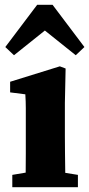

<svg xmlns="http://www.w3.org/2000/svg" viewBox="-20 -776 370 796"><path d="M31 0V-51L126 -67H203L303 -51V0ZM85 0Q86 -25 86.5 -62.5Q87 -100 87 -140Q87 -180 87 -212V-260Q87 -300 87 -327.5Q87 -355 85 -385L22 -393V-437L228 -501L252 -492L249 -349V-212Q249 -180 249.5 -140Q250 -100 250.5 -62.5Q251 -25 252 0ZM294 -547 119 -687H213L38 -547L2 -581L134 -756H198L330 -581Z"/></svg>

Font: Source Serif 4 18pt
Style: Bold
Weight: 700
Designer: Frank Grießhammer
Foundry: Adobe Systems Incorporated
Version: Version 4.004;hotconv 1.0.116;makeotfexe 2.5.65601